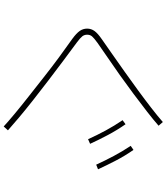

<svg xmlns="http://www.w3.org/2000/svg" viewBox="49 -882 902 1040"><g transform="rotate(90 500.0 -362.0)"><path d="M686 46 665 69Q639 45 597 10Q555 -25 504 -65Q453 -105 398.5 -148Q344 -191 290.5 -230.5Q237 -270 190 -303Q160 -325 147.5 -343Q135 -361 135 -383Q135 -405 148 -423Q161 -441 193 -463Q226 -486 271 -517.5Q316 -549 367.5 -585.5Q419 -622 469.5 -659Q520 -696 564.5 -730.5Q609 -765 641 -793L661 -770Q629 -742 584 -707Q539 -672 488 -634Q437 -596 386.5 -560Q336 -524 290 -493Q244 -462 212 -439Q186 -420 177 -409.5Q168 -399 168 -383Q168 -368 176.5 -357Q185 -346 209 -328Q255 -294 308 -254.5Q361 -215 416.5 -172.5Q472 -130 523.5 -89.5Q575 -49 617 -13.5Q659 22 686 46ZM872 -432Q850 -480 825 -527Q800 -574 770 -619L792 -634Q824 -588 849.5 -539Q875 -490 897 -442ZM734 -388Q712 -437 686.5 -484Q661 -531 631 -575L653 -591Q685 -545 711 -496Q737 -447 759 -399Z"/></g></svg>

Font: Murecho Thin ExtraLight
Style: Regular
Weight: 250
Version: Version 1.010